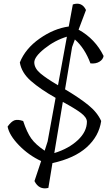

<svg xmlns="http://www.w3.org/2000/svg" viewBox="-20 -885 605 1036"><path d="M384 -672 369 -631 331 -403Q407 -358 456 -318.5Q505 -279 526 -232Q514 -150 448 -90.5Q382 -31 263 -5L241 129Q190 141 166 92L202 -16Q135 -47 82.5 -101Q30 -155 21 -202Q41 -230 58.5 -236Q76 -242 105 -232Q125 -171 148.5 -138Q172 -105 221 -72L237 -122L280 -357Q197 -404 146.5 -448.5Q96 -493 87 -548Q117 -623 194 -677Q271 -731 351 -742L373 -861Q422 -877 444 -831L404 -725Q494 -675 539 -583Q536 -564 516.5 -552Q497 -540 468 -543Q437 -626 384 -672ZM319 -335 273 -59Q351 -83 400 -129Q449 -175 449 -229Q448 -252 416 -276Q384 -300 319 -335ZM293 -425 341 -687Q277 -668 220.5 -623Q164 -578 165 -547Q166 -516 198 -489Q230 -462 293 -425Z"/></svg>

Font: Tillana
Style: Regular
Weight: 400
Designer: Lipi Raval (Devanagari, Latin), Jonny Pinhorn (Latin)
Foundry: Indian Type Foundry
Version: Version 2.002;PS 1.0;hotconv 1.0.79;makeotf.lib2.5.61930; tt